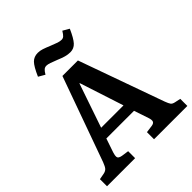

<svg xmlns="http://www.w3.org/2000/svg" viewBox="-244 -1071 1227 1227"><g transform="rotate(-45 369.5 -458.0)"><path d="M11 0V-64L54 -72Q72 -76 81.5 -86.5Q91 -97 102 -126L308 -700H448L654 -123Q664 -96 671.5 -86Q679 -76 699 -72L737 -64V0H436V-64L487 -71Q506 -74 510.5 -85.5Q515 -97 507 -121L474 -219H224L192 -125Q185 -104 186.5 -89.5Q188 -75 216 -70L265 -63V0ZM249 -291H451L354 -589H351ZM452 -771Q430 -771 408.5 -777Q387 -783 359 -795Q331 -806 312.5 -812.5Q294 -819 282 -819Q269 -819 259.5 -811.5Q250 -804 237 -782L194 -807Q222 -871 244 -893.5Q266 -916 301 -916Q320 -916 340 -909.5Q360 -903 391 -890Q420 -878 437 -872.5Q454 -867 468 -867Q480 -867 489 -874.5Q498 -882 512 -905L555 -880Q528 -819 506 -795Q484 -771 452 -771Z"/></g></svg>

Font: Literata 12pt SemiBold
Style: Regular
Weight: 600
Designer: Latin by Veronika Burian and Jose Scaglione. Greek by Irene Vlachou. Cyrillic by Vera Evstafieva.
Foundry: TypeTogether
Version: Version 3.002